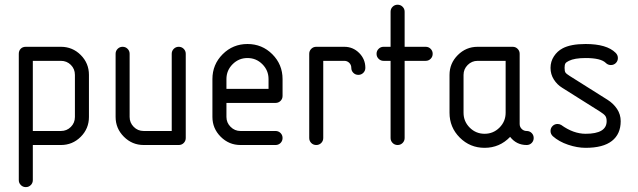

<svg xmlns="http://www.w3.org/2000/svg" viewBox="-20 -608 2675 805"><path d="M88.2 -411.8H235.3Q284.1 -411.8 318.5 -377.4Q352.9 -342.9 352.9 -294.1V-117.6Q352.9 -68.8 318.5 -34.4Q284.1 0 235.3 0H117.6V147.1Q117.6 159.4 109.1 167.9Q100.6 176.5 88.2 176.5Q75.9 176.5 67.4 167.9Q58.8 159.4 58.8 147.1V-382.4Q58.8 -395.3 66.8 -403.5Q74.7 -411.8 88.2 -411.8ZM117.6 -352.9V-58.8H235.3Q260 -58.8 277.1 -75.9Q294.1 -92.9 294.1 -117.6V-294.1Q294.1 -318.8 277.1 -335.9Q260 -352.9 235.3 -352.9Z M523.5 -117.6Q523.5 -93.5 540.6 -76.2Q557.6 -58.8 582.4 -58.8H700V-382.4Q700 -394.7 708.5 -403.2Q717.1 -411.8 729.4 -411.8Q741.8 -411.8 750.3 -403.2Q758.8 -394.7 758.8 -382.4V-29.4Q758.8 -17.1 750.3 -8.5Q741.8 0 729.4 0H582.4Q534.1 0 499.4 -34.7Q464.7 -69.4 464.7 -117.6V-382.4Q464.7 -394.7 473.2 -403.2Q481.8 -411.8 494.1 -411.8Q506.5 -411.8 515 -403.2Q523.5 -394.7 523.5 -382.4Z M1164.7 -276.5V-205.9Q1164.7 -193.5 1156.2 -185Q1147.6 -176.5 1135.3 -176.5H929.4V-117.6Q929.4 -93.5 946.8 -76.2Q964.1 -58.8 988.2 -58.8H1135.3Q1147.6 -58.8 1156.2 -50.3Q1164.7 -41.8 1164.7 -29.4Q1164.7 -17.1 1156.2 -8.5Q1147.6 0 1135.3 0H988.2Q940 0 905.3 -34.7Q870.6 -69.4 870.6 -117.6V-276.5Q870.6 -337.6 913.5 -380.6Q956.5 -423.5 1017.6 -423.5Q1078.8 -423.5 1121.8 -380.6Q1164.7 -337.6 1164.7 -276.5ZM929.4 -276.5V-235.3H1105.9V-276.5Q1105.9 -312.9 1080 -338.8Q1054.1 -364.7 1017.6 -364.7Q981.2 -364.7 955.3 -338.8Q929.4 -312.9 929.4 -276.5Z M1305.9 -411.8H1423.5Q1460 -411.8 1485.9 -385.9Q1511.8 -360 1511.8 -323.5Q1511.8 -311.2 1503.2 -302.6Q1494.7 -294.1 1482.4 -294.1Q1470 -294.1 1461.5 -302.6Q1452.9 -311.2 1452.9 -323.5Q1452.9 -335.9 1444.4 -344.4Q1435.9 -352.9 1423.5 -352.9H1335.3V-29.4Q1335.3 -17.1 1326.8 -8.5Q1318.2 0 1305.9 0Q1293.5 0 1285 -8.5Q1276.5 -17.1 1276.5 -29.4V-382.4Q1276.5 -394.7 1285 -403.2Q1293.5 -411.8 1305.9 -411.8Z M1676.5 -558.8V-411.8H1764.7Q1777.1 -411.8 1785.6 -403.2Q1794.1 -394.7 1794.1 -382.4Q1794.1 -370 1785.6 -361.5Q1777.1 -352.9 1764.7 -352.9H1676.5V-29.4Q1676.5 -17.1 1667.9 -8.5Q1659.4 0 1647.1 0Q1634.7 0 1626.2 -8.5Q1617.6 -17.1 1617.6 -29.4V-352.9H1588.2Q1575.9 -352.9 1567.4 -361.5Q1558.8 -370 1558.8 -382.4Q1558.8 -394.7 1567.4 -403.2Q1575.9 -411.8 1588.2 -411.8H1617.6V-558.8Q1617.6 -571.2 1626.2 -579.7Q1634.7 -588.2 1647.1 -588.2Q1659.4 -588.2 1667.9 -579.7Q1676.5 -571.2 1676.5 -558.8Z M1982.4 -411.8H2129.4Q2141.8 -411.8 2150.3 -403.2Q2158.8 -394.7 2158.8 -382.4V-88.2Q2158.8 -75.9 2167.4 -67.4Q2175.9 -58.8 2188.2 -58.8Q2200.6 -58.8 2209.1 -50.3Q2217.6 -41.8 2217.6 -29.4Q2217.6 -17.1 2209.1 -8.5Q2200.6 0 2188.2 0Q2145.3 0 2118.8 -34.1Q2074.7 11.8 2011.8 11.8Q1950.6 11.8 1907.6 -31.2Q1864.7 -74.1 1864.7 -135.3V-294.1Q1864.7 -342.4 1899.4 -377.1Q1934.1 -411.8 1982.4 -411.8ZM1982.4 -352.9Q1958.2 -352.9 1940.9 -335.6Q1923.5 -318.2 1923.5 -294.1V-135.3Q1923.5 -98.8 1949.4 -72.9Q1975.3 -47.1 2011.8 -47.1Q2048.2 -47.1 2074.1 -72.9Q2100 -98.8 2100 -135.3V-352.9Z M2435.3 -423.5Q2524.1 -423.5 2561.2 -386.5Q2570.6 -377.1 2570.6 -364.7Q2570.6 -352.4 2562.1 -343.8Q2553.5 -335.3 2541.2 -335.3Q2528.8 -335.3 2520 -344.1Q2499.4 -364.7 2435.3 -364.7Q2388.8 -364.7 2365.3 -352.9Q2354.1 -347.6 2350.6 -342.1Q2347.1 -336.5 2347.1 -323.5Q2347.1 -309.4 2350.9 -303.8Q2354.7 -298.2 2368.8 -289.4L2527.6 -189.4Q2551.8 -174.1 2567.1 -151.2Q2582.4 -128.2 2582.4 -100Q2582.4 -45.9 2545.6 -17.1Q2508.8 11.8 2435.3 11.8Q2400 11.8 2361.8 -1.2Q2323.5 -14.1 2297.6 -37.1Q2288.2 -46.5 2288.2 -58.8Q2288.2 -71.2 2296.8 -79.7Q2305.3 -88.2 2317.6 -88.2Q2325.9 -88.2 2332.9 -84.1Q2384.1 -47.1 2435.3 -47.1Q2523.5 -47.1 2523.5 -100Q2523.5 -114.7 2517.6 -122.4Q2511.8 -130 2495.9 -140L2337.1 -240Q2315.9 -252.9 2302.1 -274.7Q2288.2 -296.5 2288.2 -323.5Q2288.2 -350 2302.4 -371.8Q2316.5 -393.5 2338.8 -405.3Q2372.9 -423.5 2435.3 -423.5Z"/></svg>

Font: OpenGost Type B TT
Style: Regular
Weight: 400
Version: Version 0.3